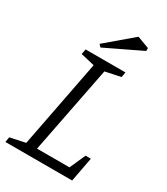

<svg xmlns="http://www.w3.org/2000/svg" viewBox="-203 -887 847 974"><g transform="rotate(30 220.5 -400.0)"><path d="M-6 0 -1 -30 88 -49 187 -561 106 -580 112 -610H345L340 -580L250 -561L150 -51H340L381 -143H412L385 0ZM172 -656 159 -670 312 -800 382 -774V-757Z"/></g></svg>

Font: Manuale Light
Style: Italic
Weight: 300
Italic angle: -11°
Version: Version 1.002